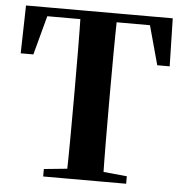

<svg xmlns="http://www.w3.org/2000/svg" viewBox="-53 -795 810 846"><g transform="rotate(5 352.5 -372.0)"><path d="M169 0V-33L329 -49H372L536 -33V0ZM271 0Q273 -86 273.5 -173Q274 -260 274 -349V-394Q274 -483 273.5 -570Q273 -657 271 -744H433Q431 -658 430.5 -570.5Q430 -483 430 -394V-349Q430 -262 430.5 -174.5Q431 -87 433 0ZM23 -532 28 -744H677L682 -532H627L569 -744L642 -705H61L136 -744L79 -532Z"/></g></svg>

Font: Noto Serif TC ExtraBold
Style: Regular
Weight: 800
Designer: Ryoko NISHIZUKA 西塚涼子 (kana & ideographs); Frank Grießhammer (Latin, Greek & Cyrillic); Wenlong ZHANG 张文龙 (bopomofo); San
Foundry: Adobe
Version: Version 2.002-H1;hotconv 1.1.0;makeotfexe 2.6.0